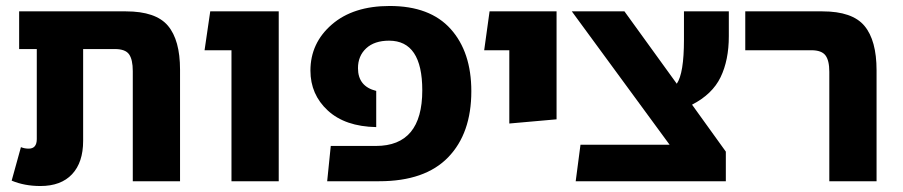

<svg xmlns="http://www.w3.org/2000/svg" viewBox="-20 -606 3018 642"><path d="M401 -568Q501 -568 541.5 -520Q582 -472 582 -373V0H424V-368Q424 -407 411.5 -424.5Q399 -442 364 -442H258V-135Q258 -63 221 -23.5Q184 16 115 16Q62 16 19 -2L50 -114Q62 -109 76 -109Q103 -109 103 -141V-442H44V-568Z M754 0V-438H664L683 -568H912V0Z M1074 0 1086 -118H1237Q1392 -118 1392 -304Q1392 -470 1281 -470Q1232 -470 1204.5 -444.5Q1177 -419 1177 -378Q1177 -317 1238 -302V-181Q1134 -183 1076 -236.5Q1018 -290 1018 -370Q1018 -462 1089.5 -524Q1161 -586 1283 -586Q1418 -586 1487 -509Q1556 -432 1556 -301Q1556 -160 1478.5 -80Q1401 0 1248 0Z M1683 -193V-438H1599L1617 -568H1841V-207Z M2417 -485Q2417 -405 2389.5 -348Q2362 -291 2294 -256L2407 -99V0H1905L1921 -122H2219L1892 -568H2068L2243 -326Q2267 -361 2267 -473V-568H2417Z M2753 0V-366Q2753 -404 2740 -421Q2727 -438 2693 -438H2472V-568H2730Q2830 -568 2870.5 -519.5Q2911 -471 2911 -371V0Z"/></svg>

Font: FiraGO
Style: Bold
Weight: 700
Designer: bBox Type
Foundry: bBox Type GmbH
Version: Version 1.001;PS 001.001;hotconv 1.0.88;makeotf.lib2.5.64775